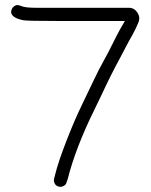

<svg xmlns="http://www.w3.org/2000/svg" viewBox="-20 -706 581 741"><path d="M26 -672C16 -651 31 -636 69 -628C78 -626 124 -625 206 -625H462C458 -618 452 -608 444 -594C436 -580 427 -562 416 -540C405 -518 393 -494 380 -471C367 -448 355 -424 343 -399C331 -374 316 -342 297 -303C278 -264 258 -218 237 -164C216 -110 201 -66 192 -29L189 -17C187 -10 188 -4 191 2C194 8 199 12 206 14C213 16 219 15 225 12C231 9 236 4 237 -3L241 -14C261 -93 295 -183 344 -282C363 -320 377 -351 389 -376C401 -401 413 -425 425 -448C437 -471 450 -494 461 -516C472 -538 483 -557 492 -573C501 -589 508 -605 514 -619C520 -633 518 -646 510 -658C502 -670 491 -676 477 -676H118C92 -676 74 -678 64 -682C54 -686 46 -688 40 -685C34 -682 29 -678 26 -672Z"/></svg>

Font: AppleStorm
Style: Rg
Weight: 400
Foundry: Cannot Into Space Fonts
Version: Version 1.01